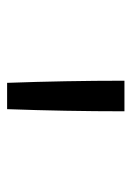

<svg xmlns="http://www.w3.org/2000/svg" viewBox="65 -877 370 540"><g transform="rotate(90 250.0 -607.0)"><path d="M287 -442H213Q210 -524 208.5 -606.5Q207 -689 207 -772H293Q293 -689 291.5 -606.5Q290 -524 287 -442Z"/></g></svg>

Font: Iosevka MaddieWtf
Style: Regular
Weight: 400
Monospace: yes
Designer: Belleve Invis
Foundry: Belleve Invis
Version: Version 31.3.0; ttfautohint (v1.8.3)